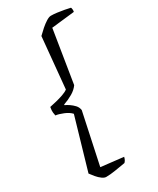

<svg xmlns="http://www.w3.org/2000/svg" viewBox="-239 -868 911 1105"><g transform="rotate(-30 216.5 -315.5)"><path d="M119 166Q107 166 92 155Q77 144 63.5 128Q50 112 40 98L139 -242Q123 -260 92.5 -272.5Q62 -285 42 -287Q40 -295 38.5 -308.5Q37 -322 41 -344Q61 -348 85.5 -354Q110 -360 133 -368Q156 -376 169 -386L201 -723Q218 -740 237.5 -757Q257 -774 275.5 -785.5Q294 -797 306 -797Q325 -797 347.5 -794Q370 -791 392 -787Q414 -783 430 -779Q432 -775 433 -766.5Q434 -758 432 -750L279 -733L223 -384Q207 -361 179 -344.5Q151 -328 117 -316V-312Q129 -307 144.5 -296.5Q160 -286 173 -272Q186 -258 189 -238L117 100L266 117Q263 130 258 138Q253 146 249 149Q220 154 183 160Q146 166 119 166Z"/></g></svg>

Font: Texturina Medium 12pt Light
Style: Italic
Weight: 300
Italic angle: -11°
Version: Version 1.002